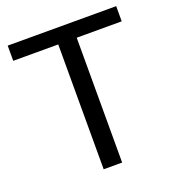

<svg xmlns="http://www.w3.org/2000/svg" viewBox="-130 -813 834 916"><g transform="rotate(-20 287.0 -355.5)"><path d="M11.7 -633.8H240.2V0H334V-633.8H562.5V-710.9H11.7Z"/></g></svg>

Font: Roboto Flex
Style: Regular
Weight: 400
Designer: Berlow after Robertson
Foundry: Google
Version: Version 3.200;gftools[0.9.32]